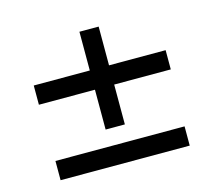

<svg xmlns="http://www.w3.org/2000/svg" viewBox="-77 -622 755 675"><g transform="rotate(-15 300.0 -284.5)"><path d="M264 -172V-317H60V-387H264V-528H334V-387H540V-317H334V-172ZM65 -41V-111H535V-41Z"/></g></svg>

Font: Wittgenstein Extrabold
Style: Regular
Weight: 800
Designer: Jörg Drees
Foundry: Jörg Drees
Version: Version 1.303; ttfautohint (v1.8.4.7-5d5b)